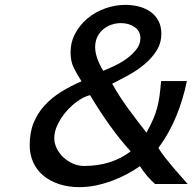

<svg xmlns="http://www.w3.org/2000/svg" viewBox="-20 -756 805 789"><path d="M102 -160Q102 -212 118.5 -252Q135 -292 164 -323.5Q193 -355 232 -379Q271 -403 315 -422Q296 -451 283 -477.5Q270 -504 270 -541Q270 -583 289.5 -619Q309 -655 340.5 -681Q372 -707 412.5 -721.5Q453 -736 496 -736Q525 -736 551.5 -729Q578 -722 598.5 -707.5Q619 -693 631 -670.5Q643 -648 643 -618Q643 -579 623.5 -548Q604 -517 574 -492Q544 -467 508.5 -447.5Q473 -428 441 -412Q470 -360 507 -309.5Q544 -259 582 -211Q600 -244 610 -267.5Q620 -291 626 -313.5Q632 -336 635.5 -361.5Q639 -387 642 -423H748Q733 -349 704.5 -279Q676 -209 631 -148Q641 -131 656.5 -111Q672 -91 688.5 -71.5Q705 -52 721.5 -33.5Q738 -15 751 0H617Q601 -14 585.5 -32Q570 -50 555 -73Q532 -57 503.5 -41.5Q475 -26 443 -14Q411 -2 376.5 5.5Q342 13 306 13Q260 13 222.5 0.5Q185 -12 158 -34.5Q131 -57 116.5 -89Q102 -121 102 -160ZM404 -465Q424 -473 450.5 -485.5Q477 -498 500.5 -515Q524 -532 540.5 -553Q557 -574 557 -599Q557 -628 533.5 -644.5Q510 -661 477 -661Q457 -661 438 -654.5Q419 -648 404 -635.5Q389 -623 380 -604.5Q371 -586 371 -562Q371 -521 404 -465ZM203 -189Q203 -167 213 -146.5Q223 -126 240 -110Q257 -94 279 -84Q301 -74 326 -74Q438 -74 517 -134Q475 -180 433.5 -237.5Q392 -295 350 -365Q325 -359 299 -340.5Q273 -322 251.5 -297Q230 -272 216.5 -243.5Q203 -215 203 -189Z"/></svg>

Font: Perun
Style: Italic
Weight: 400
Italic angle: -12°
Foundry: Copyright (c) Stefan Peev, Context Ltd, 2016
Version: Version 1.027